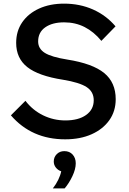

<svg xmlns="http://www.w3.org/2000/svg" viewBox="-20 -751 710 1057"><path d="M40 -116 120 -196Q160 -144 217.5 -116Q275 -88 340 -88Q412 -88 454 -118Q496 -148 496 -199Q496 -246 457 -271.5Q418 -297 327 -312Q192 -333 130.5 -381.5Q69 -430 69 -515Q69 -580 102.5 -628.5Q136 -677 195.5 -704Q255 -731 333 -731Q419 -731 491.5 -699Q564 -667 616 -606L538 -526Q497 -576 446 -602Q395 -628 333 -628Q268 -628 229 -600.5Q190 -573 190 -523Q190 -483 226.5 -460Q263 -437 351 -423Q490 -401 553.5 -349Q617 -297 617 -205Q617 -139 582 -89.5Q547 -40 484.5 -12Q422 16 339 16Q154 16 40 -116ZM336 286H271Q289 263 301 238Q313 213 317 192Q299 186 287.5 171.5Q276 157 276 138Q276 114 292.5 97.5Q309 81 334 81Q363 81 380 100Q397 119 397 148Q397 180 378.5 219Q360 258 336 286Z"/></svg>

Font: Wix Madefor Text SemiBold
Style: Regular
Weight: 600
Designer: Dalton Maag Ltd
Foundry: Dalton Maag Ltd
Version: Version 3.100